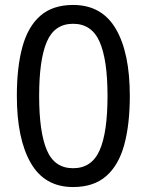

<svg xmlns="http://www.w3.org/2000/svg" viewBox="-20 -745 591 775"><path d="M275 10Q160 10 104 -87.5Q48 -185 48 -358Q48 -474 70.5 -556Q93 -638 143 -681.5Q193 -725 275 -725Q391 -725 447.5 -628.5Q504 -532 504 -358Q504 -243 481.5 -160.5Q459 -78 408.5 -34Q358 10 275 10ZM275 -66Q350 -66 382 -138Q414 -210 414 -358Q414 -504 382 -576.5Q350 -649 275 -649Q200 -649 169 -576.5Q138 -504 138 -358Q138 -212 169 -139Q200 -66 275 -66Z"/></svg>

Font: sinhala15
Style: Book
Weight: 400
Designer: Jelle Bosma - Monotype Design Team
Foundry: Monotype Imaging Inc.
Version: Version 2.003